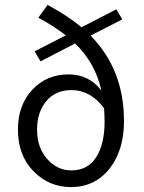

<svg xmlns="http://www.w3.org/2000/svg" viewBox="-20 -750 585 782"><path d="M53 -222Q53 -322 111.5 -384.5Q170 -447 259 -447Q343 -447 393 -381Q369 -492 286 -573L145 -500L121 -541L248 -606Q196 -646 136 -678L174 -730Q257 -685 312 -639L454 -712L478 -671L349 -605Q485 -467 485 -257Q485 -137 425.5 -62.5Q366 12 269 12Q180 12 116.5 -52.5Q53 -117 53 -222ZM131 -222Q131 -149 172 -102.5Q213 -56 271 -56Q337 -56 371.5 -109.5Q406 -163 406 -254Q406 -275 404 -309Q349 -383 271 -383Q206 -383 168.5 -338Q131 -293 131 -222Z"/></svg>

Font: RibengUni
Style: Regular
Weight: 400
Designer: (1) Dr. Andrew Glass (Program Manager at Microsoft Corporation)
(2) Bivuti Chakma (Suz Moriz)
(3) Paul D. Hunt (Adobe Co
Foundry: Bivuti Chakma and Jyoti Chakma
Version: Version 1.2020